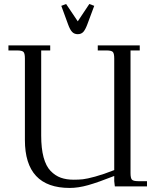

<svg xmlns="http://www.w3.org/2000/svg" viewBox="-20 -928 771 956"><path d="M22 -676.8V-702.1H230V-676.8H185.1V-252.9Q185.1 -189 197 -144.8Q209 -100.6 231.9 -76.9Q254.9 -53.2 282.7 -43.2Q310.5 -33.2 347.2 -33.2Q372.1 -33.2 392.6 -35.4Q413.1 -37.6 454.3 -48.8Q495.6 -60.1 548.8 -81.1V-637.2Q548.8 -662.1 541.7 -669.4Q534.7 -676.8 509.8 -676.8H466.8V-702.1H675.8V-676.8H629.9V-65.9Q629.9 -41 637 -33.4Q644 -25.9 668.9 -25.9H711.9V0H551.8L548.8 -25.9V-51.8Q468.3 -20 418.9 -6.1Q369.6 7.8 327.1 7.8Q104 7.8 104 -231V-637.2Q104 -662.1 96.9 -669.4Q89.8 -676.8 64.9 -676.8ZM285.2 -898.9 309.1 -908.2 367.2 -821.8 424.8 -908.2 449.2 -898.9 415 -807.1Q404.8 -779.8 394.5 -768.8Q384.3 -757.8 367.2 -757.8Q350.1 -757.8 339.4 -768.8Q328.6 -779.8 318.8 -807.1Z"/></svg>

Font: Dihjauti S
Style: Regular
Weight: 400
Designer: T. Christopher White
Version: Version 3.0.0